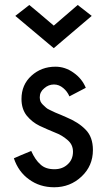

<svg xmlns="http://www.w3.org/2000/svg" viewBox="-20 -1082 439 790"><path d="M333 -720.7Q316.4 -711.9 265.6 -685.5Q256.8 -706.1 240.2 -719.7Q222.7 -734.4 202.1 -734.4Q179.7 -734.4 162.1 -718.8Q143.6 -704.1 143.6 -681.6Q143.6 -672.9 146.5 -665Q149.4 -658.2 156.2 -651.4Q164.1 -643.6 169.9 -638.7Q174.8 -633.8 188.5 -627.9Q201.2 -622.1 207 -619.1Q212.9 -616.2 230.5 -609.4Q247.1 -601.6 252.9 -599.6Q302.7 -579.1 332 -548.8Q362.3 -518.6 362.3 -464.8Q362.3 -399.4 315.4 -355.5Q268.6 -311.5 203.1 -311.5Q143.6 -311.5 99.6 -343.8Q55.7 -375 37.1 -430.7Q60.5 -441.4 108.4 -460.9Q125 -423.8 146.5 -405.3Q167 -385.7 204.1 -385.7Q237.3 -385.7 258.8 -406.2Q280.3 -425.8 280.3 -458Q280.3 -487.3 257.8 -505.9Q236.3 -525.4 205.1 -537.1Q173.8 -549.8 142.6 -564.5Q112.3 -579.1 89.8 -606.4Q68.4 -633.8 68.4 -674.8Q68.4 -733.4 109.4 -770.5Q150.4 -807.6 208 -807.6Q248 -807.6 282.2 -783.2Q317.4 -758.8 333 -720.7ZM357.4 -1016.6Q318.4 -983.4 201.2 -883.8Q161.1 -917 43 -1016.6Q57.6 -1028.3 100.6 -1061.5Q126 -1041 201.2 -976.6Q225.6 -998 299.8 -1061.5Q314.5 -1050.8 357.4 -1016.6Z"/></svg>

Font: Das Gitter
Style: Book
Weight: 400
Version: Version 006.000